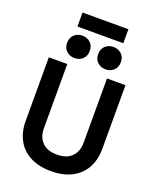

<svg xmlns="http://www.w3.org/2000/svg" viewBox="-189 -1168 1050 1290"><g transform="rotate(20 336.0 -523.0)"><path d="M336 14Q250 14 188.5 -17.5Q127 -49 94.5 -107.5Q62 -166 62 -246V-700H194V-242Q194 -178 230.5 -141Q267 -104 336 -104Q405 -104 441.5 -141Q478 -178 478 -242V-700H610V-246Q610 -166 577.5 -107.5Q545 -49 483.5 -17.5Q422 14 336 14ZM447 -754Q413 -754 389.5 -775.5Q366 -797 366 -834Q366 -871 389.5 -892.5Q413 -914 447 -914Q482 -914 505 -892.5Q528 -871 528 -834Q528 -797 505 -775.5Q482 -754 447 -754ZM225 -754Q191 -754 167.5 -775.5Q144 -797 144 -834Q144 -871 167.5 -892.5Q191 -914 225 -914Q260 -914 283 -892.5Q306 -871 306 -834Q306 -797 283 -775.5Q260 -754 225 -754ZM500 -960H172V-1060H500Z"/></g></svg>

Font: Space Grotesk Variable Light
Style: Regular
Weight: 300
Designer: Florian Karsten
Foundry: Florian Karsten
Version: Version 2.000